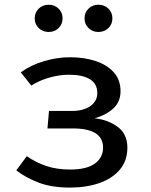

<svg xmlns="http://www.w3.org/2000/svg" viewBox="-20 -802 655 834"><path d="M192.8 -320H290.3Q342.6 -320 372.6 -341.3Q402.6 -362.6 402.6 -397.4Q402.6 -438.5 370.5 -457.9Q338.5 -477.4 280 -477.4Q239.5 -477.4 195.9 -465.4Q152.3 -453.3 115.9 -430.3L70.3 -487.7Q112.3 -518.5 169.5 -535.9Q226.7 -553.3 284.6 -553.3Q345.6 -553.3 395.4 -536.9Q445.1 -520.5 474.4 -487.7Q503.6 -454.9 503.6 -405.6Q503.6 -360 472.3 -331Q441 -302.1 390.8 -288.2Q449.2 -282.1 491.3 -250.8Q533.3 -219.5 533.3 -161Q533.3 -104.1 500.8 -65.4Q468.2 -26.7 411.8 -6.9Q355.4 12.8 283.6 12.8Q203.6 12.8 146.7 -9.2Q89.7 -31.3 50.8 -62.1L96.4 -123.6Q135.4 -96.4 180.8 -81Q226.2 -65.6 285.1 -65.6Q356.4 -65.6 392.1 -91.5Q427.7 -117.4 427.7 -160.5Q427.7 -244.1 296.4 -244.1H186.2ZM191.8 -663.1Q165.6 -663.1 148.2 -680Q130.8 -696.9 130.8 -722.1Q130.8 -747.7 148.2 -764.6Q165.6 -781.5 191.8 -781.5Q216.9 -781.5 234.4 -764.6Q251.8 -747.7 251.8 -722.1Q251.8 -696.9 234.4 -680Q216.9 -663.1 191.8 -663.1ZM407.2 -663.1Q382.1 -663.1 364.6 -680Q347.2 -696.9 347.2 -722.1Q347.2 -747.7 364.6 -764.6Q382.1 -781.5 407.2 -781.5Q433.3 -781.5 450.8 -764.6Q468.2 -747.7 468.2 -722.1Q468.2 -696.9 450.8 -680Q433.3 -663.1 407.2 -663.1Z"/></svg>

Font: Fira Code Retina
Style: Regular
Weight: 450
Monospace: yes
Designer: Carrois Corporate, Edenspiekermann AG, Nikita Prokopov
Foundry: Carrois Corporate, Edenspiekermann AG, Nikita Prokopov
Version: Version 6.002